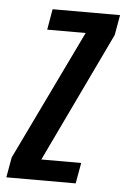

<svg xmlns="http://www.w3.org/2000/svg" viewBox="-83 -634 440 669"><g transform="rotate(5 137.0 -299.0)"><path d="M-35.5 0 -23 -70.5 196 -525H61.5L74 -597.5H310L297.5 -527L80.5 -72.5H220L207 0Z"/></g></svg>

Font: Anybody Condensed Medium
Style: Italic
Weight: 500
Width: 3
Italic angle: -10°
Designer: Tyler Finck
Foundry: Etcetera Type Company
Version: Version 1.010; ttfautohint (v1.8.3) -l 8 -r 50 -G 200 -x 14 